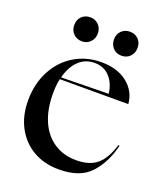

<svg xmlns="http://www.w3.org/2000/svg" viewBox="-133 -791 764 895"><g transform="rotate(20 248.5 -343.5)"><path d="M20 -239Q20 -322 54.5 -387Q89 -452 148.5 -487.5Q208 -523 281 -523Q361 -523 410.5 -483.5Q460 -444 465 -382H125Q118 -351 118 -308Q118 -229 143.5 -171.5Q169 -114 216 -83.5Q263 -53 325 -53Q392 -53 429 -85Q466 -117 487 -187L493 -185Q471 -96 419.5 -40.5Q368 15 264 15Q192 15 137 -16.5Q82 -48 51 -105.5Q20 -163 20 -239ZM363 -396Q356 -448 327 -478.5Q298 -509 253 -509Q206 -509 174 -478Q142 -447 128 -392ZM299 -643Q299 -669 315.5 -685.5Q332 -702 357 -702Q383 -702 399.5 -685.5Q416 -669 416 -643Q416 -617 399.5 -600Q383 -583 357 -583Q332 -583 315.5 -600Q299 -617 299 -643ZM161 -702Q186 -702 202.5 -685Q219 -668 219 -643Q219 -617 202.5 -600Q186 -583 161 -583Q135 -583 118.5 -600Q102 -617 102 -643Q102 -669 118.5 -685.5Q135 -702 161 -702Z"/></g></svg>

Font: Nyght Serif
Style: Regular
Weight: 400
Designer: Maksym Kobuzan
Version: Version 0.410